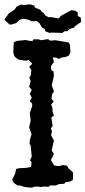

<svg xmlns="http://www.w3.org/2000/svg" viewBox="-22 -854 393 883"><path d="M125 9 97 7 82 3 69 -1H59L47 -9L40 -15L34 -26L41 -42L48 -56L52 -77L64 -80L77 -81L97 -82L109 -84L121 -86L123 -109L116 -116L124 -134L119 -185L114 -192L115 -208L123 -237L112 -268L119 -300L115 -334L126 -366V-377L115 -389L124 -405L115 -423L124 -440L112 -455L119 -481L113 -496L120 -509L122 -532L112 -546L126 -561L110 -578L99 -575L81 -577L63 -580L52 -588L45 -594L39 -612L40 -629V-641L42 -660L56 -666L67 -667L86 -669L97 -670L109 -667L127 -665L132 -673H155L167 -669L185 -672L199 -674L209 -667L233 -669L245 -667L268 -663L281 -661L295 -658L300 -646L301 -629L302 -612L294 -598L280 -592L263 -590L248 -583L236 -589L221 -590L226 -569L212 -549L214 -532L224 -525L226 -506L216 -462L226 -434L217 -419L215 -399L225 -387L213 -373L219 -359L220 -339L226 -323L214 -314L220 -276L212 -263L217 -250L213 -232L226 -208L216 -163L226 -146L212 -118L227 -93L246 -90L270 -95L286 -92L294 -79L303 -71L314 -61V-44L313 -26L300 -19L279 -16L274 -9L248 -7L235 -1H208L202 5L178 4L167 6L150 4L134 5ZM170 -729 159 -748 147 -757 124 -756 112 -762 87 -768 68 -763 53 -748 30 -741 18 -742V-745L-2 -764L7 -776L18 -792L30 -800L45 -810L55 -824L74 -833L87 -831L117 -834L138 -827L137 -820L163 -809L171 -799L180 -793L185 -784L201 -775H216L248 -769L258 -781L273 -789L287 -797L306 -807L324 -805L335 -797L336 -780L349 -774L351 -753L335 -742L321 -732V-728L298 -721L289 -711L274 -710L264 -702L250 -703L220 -704L204 -703L187 -710L183 -721Z"/></svg>

Font: Winky Rough
Style: Regular
Weight: 400
Designer: Simon Atzbach
Foundry: typofactur
Version: Version 1.206